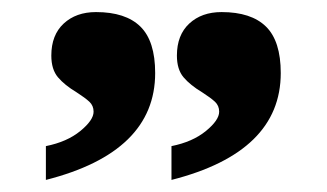

<svg xmlns="http://www.w3.org/2000/svg" viewBox="-20 -667 541 318"><path d="M56 -425Q91 -432 113 -450Q135 -468 135 -482Q135 -492 128 -498.5Q121 -505 107 -514Q87 -526 76 -539Q65 -552 65 -575Q65 -609 85.5 -628Q106 -647 139 -647Q188 -647 212.5 -623Q237 -599 237 -546Q237 -415 56 -369ZM264 -425Q299 -432 321 -450Q343 -468 343 -482Q343 -492 336 -498.5Q329 -505 315 -514Q295 -526 284 -539Q273 -552 273 -575Q273 -609 293.5 -628Q314 -647 347 -647Q396 -647 420.5 -623Q445 -599 445 -546Q445 -415 264 -369Z"/></svg>

Font: Noto Serif Hebrew Black
Style: Regular
Weight: 900
Designer: Monotype Design Team
Foundry: Monotype Imaging Inc.
Version: Version 1.000